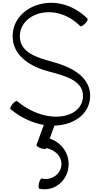

<svg xmlns="http://www.w3.org/2000/svg" viewBox="-20 -883 715 1394"><path d="M56 -91C134 -26 218 10 298 24L245 169C242 175 256 186 276 193C295 200 313 201 315 195L316 192C375 205 423 244 426 302C430 376 358 431 283 413C276 412 268 427 263 447C258 468 260 485 266 487C380 513 485 418 478 298C474 216 417 148 341 123L375 29C527 25 643 -66 634 -202C625 -334 488 -401 354 -436C250 -464 135 -501 125 -603C107 -782 375 -881 563 -693C567 -689 583 -697 598 -712C612 -726 620 -742 616 -747C388 -974 49 -836 73 -597C85 -471 207 -397 334 -364C445 -335 575 -301 582 -198C594 -23 324 35 104 -149C99 -153 84 -143 71 -128C58 -112 51 -95 56 -91Z"/></svg>

Font: Nupuram Light
Style: Regular
Weight: 300
Designer: Santhosh Thottingal (santhosh.thottingal@gmail.com)
Foundry: SMC
Version: Version 1.000